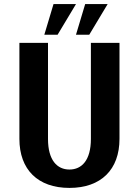

<svg xmlns="http://www.w3.org/2000/svg" viewBox="-20 -910 680 940"><path d="M425 -230C425 -125 380 -80 320 -80C260 -80 215 -125 215 -230V-700H75V-230C75 -80 165 10 320 10C475 10 565 -80 565 -230V-700H425ZM242 -890 197 -740H262L352 -890ZM397 -890 352 -740H417L507 -890Z"/></svg>

Font: Scada
Style: Bold
Weight: 700
Designer: Jovanny Lemonad
Foundry: Jovanny Lemonad
Version: Version 3.005